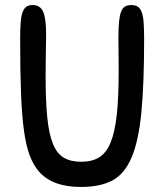

<svg xmlns="http://www.w3.org/2000/svg" viewBox="-20 -725 652 762"><path d="M301 17Q187 17 134 -45Q113 -69 98.5 -106.5Q84 -144 75.5 -204Q67 -264 63.5 -352.5Q60 -441 60 -568Q60 -609 62 -635.5Q64 -662 70 -677.5Q76 -693 85.5 -699Q95 -705 110 -705Q139 -705 151 -679Q163 -653 163 -589Q163 -567 162.5 -550Q162 -533 162 -515.5Q162 -498 161.5 -477Q161 -456 161 -426Q161 -326 167.5 -260Q174 -194 190 -154.5Q206 -115 233.5 -99Q261 -83 302 -83Q345 -83 373.5 -100.5Q402 -118 419 -159.5Q436 -201 443.5 -270Q451 -339 451 -442Q451 -487 450.5 -519Q450 -551 450 -577Q450 -614 452.5 -639Q455 -664 460.5 -678.5Q466 -693 476 -699Q486 -705 501 -705Q516 -705 526 -699Q536 -693 542 -678Q548 -663 550 -636.5Q552 -610 552 -568Q552 -392 541 -278.5Q530 -165 502 -99.5Q474 -34 425.5 -8.5Q377 17 301 17Z"/></svg>

Font: Sniglet
Style: Regular
Weight: 400
Designer: Haley Fiege
Foundry: Haley Fiege, Pablo Impallari, Brenda Gallo
Version: Version 2.000; ttfautohint (v0.95) -l 8 -r 50 -G 200 -x 14 -